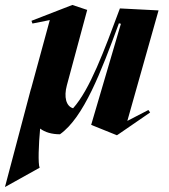

<svg xmlns="http://www.w3.org/2000/svg" viewBox="-78 -528 682 775"><path d="M394 18 403 12 528 -74 521 -84 436 -40 562 -486 406 -494C342 -322 285 -167 217 -91C189 -99 179 -136 192 -184L274 -488L214 -508L49 -444L53 -433L123 -447L48 -172L46 -166L-58 227L82 149C75 134 78 54 84 -9C104 6 131 14 164 14C260 -54 330 -238 402 -434L410 -432L290 -24Z"/></svg>

Font: Mazius Display Extra Italic
Style: Bold
Weight: 700
Italic angle: -17°
Designer: Alberto Casagrande & Collletttivo
Foundry: Collletttivo
Version: Version 2.000;Glyphs 3.2 (3217)